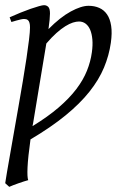

<svg xmlns="http://www.w3.org/2000/svg" viewBox="-23 -477 485 741"><path d="M331.5 -274.9Q335.4 -302.2 333.5 -324.5Q331.5 -346.7 325 -362.1Q318.4 -377.4 307.4 -385.7Q296.4 -394 281.7 -394Q271.5 -394 258.3 -389.9Q245.1 -385.7 229 -375.7Q212.9 -365.7 194.6 -349.4Q176.3 -333 155.8 -309.1Q147.5 -258.8 135 -184.1Q122.6 -109.4 105 -2.9L102.5 9.8Q161.6 -26.4 203.1 -62Q244.6 -97.7 271.5 -133.1Q298.3 -168.5 312.5 -203.9Q326.7 -239.3 331.5 -274.9ZM169.9 -424.8Q169.9 -406.2 164.1 -364.7Q209.5 -410.6 250 -432.6Q290.5 -454.6 318.8 -454.6Q341.8 -454.6 360.1 -446.5Q378.4 -438.5 390.1 -421.4Q401.9 -404.3 406 -377.2Q410.2 -350.1 404.8 -312Q397.9 -263.2 378.4 -216.3Q358.9 -169.4 322.3 -123.3Q285.6 -77.1 229.7 -31.5Q173.8 14.2 94.7 61Q85 130.4 83.3 168.7Q81.5 207 85.9 218.3Q78.6 220.2 68.8 223.4Q59.1 226.6 48.6 230.2Q38.1 233.9 28.6 237.5Q19 241.2 12.7 244.1L-2.9 230Q-1 215.8 4.2 186Q9.3 156.2 16.4 116.2Q23.4 76.2 31.7 28.8Q40 -18.6 48.6 -67.4Q57.1 -116.2 65.2 -164.1Q73.2 -211.9 79.3 -252.7Q85.4 -293.5 89.1 -324.5Q92.8 -355.5 92.8 -371.1Q92.8 -382.3 90.8 -388.9Q88.9 -395.5 85.4 -398.7Q82 -401.9 78.1 -402.8Q74.2 -403.8 69.8 -403.8Q65.4 -403.8 57.4 -402.1Q49.3 -400.4 41 -397.9Q31.7 -395.5 21 -392.1L14.2 -410.2Q34.7 -419.4 55.7 -428Q76.7 -436.5 95 -442.9Q113.3 -449.2 127.2 -453.1Q141.1 -457 147 -457Q156.7 -457 163.3 -450.4Q169.9 -443.8 169.9 -424.8Z"/></svg>

Font: Gentium Plus Eur
Style: Italic
Weight: 400
Italic angle: -8°
Designer: J. Victor Gaultney, Annie Olsen, Iska Routamaa, Becca Hirsbrunner
Foundry: SIL International
Version: Version 5.000